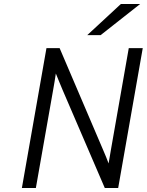

<svg xmlns="http://www.w3.org/2000/svg" viewBox="-20 -941 734 961"><path d="M89.5 0 212.5 -700H278.5L497 -188.5Q503 -174.5 510.8 -155.8Q518.5 -137 523.5 -123Q526 -137 529 -154.8Q532 -172.5 534.5 -187.5L624.5 -700H694.5L571.5 0H504.5L293 -491.5Q286.5 -507 276 -532.5Q265.5 -558 259.5 -573Q257.5 -558.5 253.2 -532.8Q249 -507 246 -491L159.5 0ZM416.5 -765 585 -921H681.5L483.5 -765Z"/></svg>

Font: Overpass Light
Style: Italic
Weight: 300
Italic angle: -10°
Designer: Delve Withrington, Dave Bailey, Thomas Jockin
Foundry: Delve Fonts LLC
Version: Version 4.000; ttfautohint (v1.8.3)